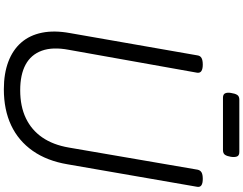

<svg xmlns="http://www.w3.org/2000/svg" viewBox="-153 -1092 1264 998"><g transform="rotate(90 479.0 -593.0)"><path d="M444 19Q363 19 301.5 -4Q240 -27 201.5 -71Q163 -115 150 -179Q137 -243 152 -325L268 -988Q270 -1002 281.5 -1008.5Q293 -1015 316 -1015Q338 -1015 349 -1008Q360 -1001 358 -986L239 -319Q223 -235 243.5 -178.5Q264 -122 316 -94Q368 -66 449 -66Q533 -66 594.5 -95.5Q656 -125 694.5 -181Q733 -237 747 -319L862 -988Q865 -1002 876 -1008.5Q887 -1015 910 -1015Q956 -1015 951 -986L834 -312Q816 -205 764 -131Q712 -57 631.5 -19Q551 19 444 19ZM488 -1120Q470 -1120 465 -1131.5Q460 -1143 463 -1161Q466 -1182 473 -1193.5Q480 -1205 498 -1205H770Q789 -1205 793.5 -1192.5Q798 -1180 795 -1161Q792 -1142 785 -1131Q778 -1120 760 -1120Z"/></g></svg>

Font: Playwrite ZA
Style: Regular
Weight: 400
Designer: Veronika Burian, José Scaglione
Foundry: TypeTogether
Version: Version 1.002